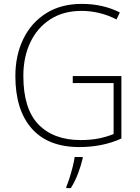

<svg xmlns="http://www.w3.org/2000/svg" viewBox="-20 -746 718 987"><path d="M354 -355H604V-34Q556 -12 501.5 -1Q447 10 388 10Q227 10 143 -85.5Q59 -181 59 -355Q59 -462 100 -546Q141 -630 217.5 -678Q294 -726 400 -726Q509 -726 596 -682L579 -646Q534 -669 489 -679.5Q444 -690 399 -690Q306 -690 239 -647Q172 -604 136 -528.5Q100 -453 100 -356Q100 -186 178 -106Q256 -26 395 -26Q447 -26 488.5 -34.5Q530 -43 564 -57V-319H354ZM405 61V68Q397 104 381.5 145Q366 186 344 221H321V214Q328 198 337 170Q346 142 353.5 112Q361 82 364 61Z"/></svg>

Font: Noto Sans Disp ExtLt
Style: Regular
Weight: 200
Designer: Monotype Design Team
Foundry: Monotype Imaging Inc.
Version: Version 2.000;GOOG;noto-source:20170915:90ef993387c0